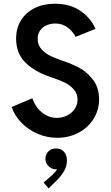

<svg xmlns="http://www.w3.org/2000/svg" viewBox="-20 -748 607 1053"><path d="M43.9 -161.1 157.2 -209Q166.5 -180.7 185.5 -156.2Q204.6 -131.8 231.9 -116.7Q259.3 -101.6 292 -101.6Q321.8 -101.6 347.9 -114.5Q374 -127.4 389.6 -150.4Q405.3 -173.3 405.3 -201.2Q405.3 -235.4 383.5 -259Q361.8 -282.7 333.3 -296.1Q304.7 -309.6 266.6 -322.3Q263.7 -323.2 260 -324.5Q256.3 -325.7 252.9 -327.1Q169.4 -355.5 118.9 -405.3Q68.4 -455.1 68.4 -536.1Q68.4 -593.8 95.2 -637Q122.1 -680.2 170.4 -703.9Q218.8 -727.5 281.2 -727.5Q363.8 -727.5 420.7 -688.7Q477.5 -649.9 503.9 -589.8L394.5 -545.9Q381.3 -573.2 352.3 -596.2Q323.2 -619.1 283.2 -619.1Q257.8 -619.1 235.8 -609.6Q213.9 -600.1 200.2 -581.1Q186.5 -562 186.5 -535.2Q186.5 -500.5 208.7 -476.8Q231 -453.1 259.3 -439.9Q287.6 -426.8 325.2 -414.1Q372.1 -398.4 413.3 -377Q454.6 -355.5 489 -312Q523.4 -268.6 523.4 -203.1Q523.4 -143.6 492.7 -95.2Q461.9 -46.9 409.4 -19.5Q356.9 7.8 293.9 7.8Q235.8 7.8 183.8 -15.4Q131.8 -38.6 95.2 -77.4Q58.6 -116.2 43.9 -161.1ZM219.2 252.9 262.2 215.8Q284.2 195.8 293.5 180.2Q291.5 180.7 286.6 180.7Q272.9 180.7 259.5 173.3Q246.1 166 237.5 152.8Q229 139.6 229 123Q229.5 97.7 246.3 81.5Q263.2 65.4 286.6 66.4Q313 65.4 329.8 83Q346.7 100.6 347.2 131.8Q346.7 165.5 329.6 193.4Q312.5 221.2 291.5 241.2L246.6 285.2Z"/></svg>

Font: Reddit Sans Fudge SemiBold
Style: Regular
Weight: 600
Designer: Stephen Hutchings
Foundry: Reddit
Version: Version 1.011